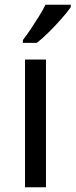

<svg xmlns="http://www.w3.org/2000/svg" viewBox="-20 -786 317 806"><path d="M173 0H85V-536H173ZM277 -756Q265 -738 240 -709.5Q215 -681 186.5 -652.5Q158 -624 134 -606H76V-618Q91 -637 108.5 -663Q126 -689 143 -716.5Q160 -744 171 -766H277Z"/></svg>

Font: Noto Sans Modi
Style: Regular
Weight: 400
Designer: Monotype Design Team
Foundry: Monotype Imaging Inc.
Version: Version 2.003; ttfautohint (v1.8.4.7-5d5b)